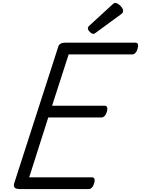

<svg xmlns="http://www.w3.org/2000/svg" viewBox="-20 -1289 962 1309"><path d="M116 0Q91 0 81 -9Q71 -18 77 -40L377 -970Q381 -984 392.5 -991Q404 -998 424 -998H905Q916 -998 920 -988Q924 -978 918 -958Q913 -938 903 -928Q893 -918 882 -918H448L335 -568H695Q706 -568 710 -558Q714 -548 709 -528Q703 -508 693 -498Q683 -488 672 -488H309L179 -80H608Q619 -80 623.5 -70.5Q628 -61 622 -40Q617 -21 607 -10.5Q597 0 586 0ZM617 -1058Q606 -1058 592.5 -1071.5Q579 -1085 579 -1095Q579 -1099 580.5 -1103Q582 -1107 588 -1113L746 -1258Q751 -1263 755.5 -1266Q760 -1269 766 -1269Q776 -1269 788.5 -1260Q801 -1251 810 -1239Q819 -1227 819 -1216Q819 -1209 817 -1204Q815 -1199 804 -1191L636 -1068Q630 -1064 625.5 -1061Q621 -1058 617 -1058Z"/></svg>

Font: Playwrite BE VLG
Style: Regular
Weight: 400
Designer: Veronika Burian, José Scaglione
Foundry: TypeTogether
Version: Version 1.002